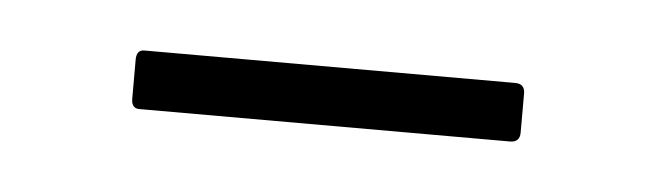

<svg xmlns="http://www.w3.org/2000/svg" viewBox="-22 -315 335 98"><g transform="rotate(5 145.0 -266.0)"><path d="M50 -251Q46 -251 46 -256V-276Q46 -281 50 -281H240Q245 -281 245 -276V-256Q245 -251 240 -251Z"/></g></svg>

Font: Sofia Sans Extra Condensed ExtraLight
Style: Regular
Weight: 250
Designer: Botio Nikoltchev, Ani Petrova
Foundry: lettersoup
Version: Version 4.101